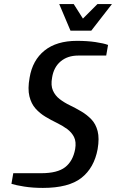

<svg xmlns="http://www.w3.org/2000/svg" viewBox="-20 -910 568 940"><path d="M190 10Q140 10 99 3.5Q58 -3 36 -10L45 -62H182Q261 -62 299 -91.5Q337 -121 348 -180Q354 -216 342.5 -239Q331 -262 308.5 -278.5Q286 -295 258 -308.5Q230 -322 202.5 -338.5Q175 -355 154 -378.5Q133 -402 124 -438.5Q115 -475 125 -530Q139 -615 198 -662.5Q257 -710 357 -710Q407 -710 447.5 -704Q488 -698 509 -690L500 -638H363Q311 -638 277 -609.5Q243 -581 235 -530Q228 -492 239 -467Q250 -442 272 -425Q294 -408 322 -394.5Q350 -381 378 -364.5Q406 -348 427.5 -325.5Q449 -303 458 -268Q467 -233 458 -180Q441 -88 378.5 -39Q316 10 190 10ZM325 -760 270 -890H341L386 -819L457 -890H528L427 -760Z"/></svg>

Font: Cuprum SemiBold
Style: Italic
Weight: 600
Italic angle: -10°
Version: Version 3.000